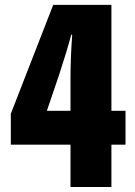

<svg xmlns="http://www.w3.org/2000/svg" viewBox="-20 -750 540 770"><path d="M168 -305.7H262.7V-435.5Q262.7 -516.6 269.5 -610.4H265.6Q250 -550.8 217.8 -452.1ZM483.4 -305.7V-169.9H426.8V0H262.7V-169.9H23.4V-293.9L193.4 -730.5H426.8V-305.7Z"/></svg>

Font: Gen Shin Gothic Monospace Heavy
Style: Bold
Weight: 800
Designer: [Source Han Sans]
Ryoko NISHIZUKA  (kana & ideographs); Paul D. Hunt (Latin, Greek & Cyrillic); Wenlong ZHANG  (bopomofo
Version: Version 1.002.20150607